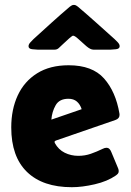

<svg xmlns="http://www.w3.org/2000/svg" viewBox="-20 -758 541 792"><path d="M276.4 14.2Q156.2 14.2 91.3 -48.8Q26.4 -111.8 26.4 -232.4Q26.4 -306.6 53.2 -364.5Q80.1 -422.4 133.1 -455.6Q186 -488.8 263.2 -488.8Q360.8 -488.8 409.2 -434.3Q457.5 -379.9 472.7 -289.6Q473.1 -287.6 473.1 -284.2Q473.1 -269 456.5 -263.2L210.4 -178.2Q205.1 -176.3 205.1 -172.4Q205.1 -170.9 206.1 -168Q221.2 -140.6 247.1 -127.9Q272.9 -115.2 303.2 -115.2Q330.6 -115.2 355 -123.8Q379.4 -132.3 403.3 -144Q412.1 -148.4 418.9 -148.4Q426.8 -148.4 431.6 -143.3Q436.5 -138.2 439 -131.3L467.3 -63.5Q469.7 -57.6 469.7 -52.2Q469.7 -45.9 466.6 -42Q463.4 -38.1 458 -34.2Q422.9 -9.8 370.8 2.2Q318.8 14.2 276.4 14.2ZM191.9 -264.6Q223.6 -275.4 254.6 -286.1Q285.6 -296.9 316.9 -307.6Q310.5 -327.6 297.1 -339.1Q283.7 -350.6 262.2 -350.6Q224.6 -350.6 209.5 -323.7Q194.3 -296.9 191.9 -264.6ZM365.2 -553.2Q353 -553.2 336.2 -567.6Q319.3 -582 304 -596.4Q288.6 -610.8 281.2 -610.8Q278.3 -610.8 265.1 -599.4Q252 -587.9 238.8 -575.2Q225.6 -562.5 222.2 -559.6Q215.3 -553.2 205.1 -553.2H134.8Q128.4 -553.2 113 -554.9Q97.7 -556.6 97.7 -567.4Q97.7 -575.2 105.5 -583.5Q113.3 -591.8 118.2 -596.7Q155.3 -630.4 192.6 -664.3Q230 -698.2 268.1 -730.5Q272 -733.4 275.9 -735.6Q279.8 -737.8 284.7 -737.8Q289.6 -737.8 293.7 -735.6Q297.9 -733.4 301.3 -730.5Q339.8 -697.8 377.4 -664.1Q415 -630.4 452.6 -596.7Q458 -591.8 465.8 -583.5Q473.6 -575.2 473.6 -567.4Q473.6 -556.6 458.3 -554.9Q442.9 -553.2 436 -553.2Z"/></svg>

Font: Belanosima SemiBold
Style: Regular
Weight: 600
Designer: The DocRepair Project, Santiago Orozco
Foundry: Google
Version: Version 2.000